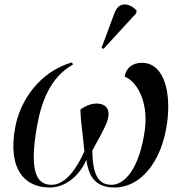

<svg xmlns="http://www.w3.org/2000/svg" viewBox="-20 -823 812 853"><path d="M440 -606 585 -764 587 -776C556 -810 508 -818 489 -766L431 -610ZM202 10C264 10 329 -34 364 -113C374 -32 410 10 489 10C605 10 698 -104 722 -274C741 -407 712 -544 610 -544C569 -544 539 -521 534 -482C577 -469 643 -384 623 -242C599 -74 534 -2 476 -2C414 -2 392 -50 390 -154C412 -195 443 -248 456 -283C473 -333 455 -363 408 -363C391 -363 363 -356 337 -336C339 -281 348 -223 355 -151C306 -41 254 -2 209 -2C151 -2 106 -45 144 -260C163 -369 203 -480 304 -536L300 -546C155 -504 68 -375 47 -254C15 -74 86 10 202 10Z"/></svg>

Font: Noto Serif Display
Style: Italic
Weight: 400
Italic angle: -12°
Designer: Monotype Design Team
Foundry: Monotype Imaging Inc.
Version: Version 2.009